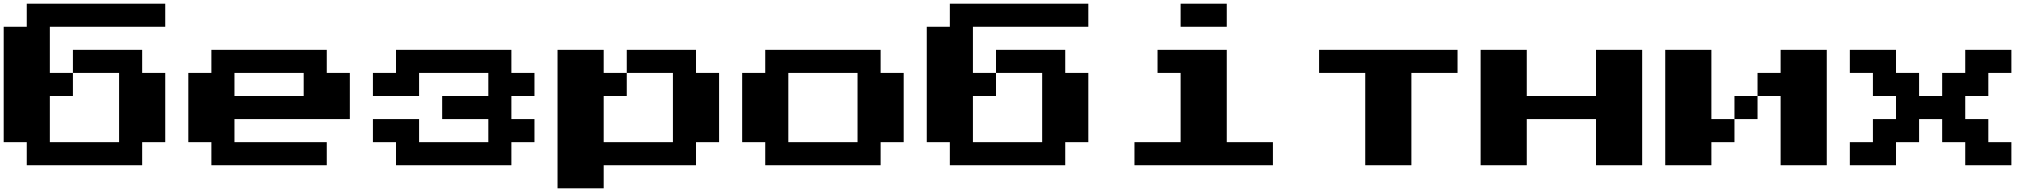

<svg xmlns="http://www.w3.org/2000/svg" viewBox="-20 -1020 11040 1040"><path d="M875 -1000V-875H250V-625H375V-500H250V-250H625V-625H375V-750H750V-625H875V-250H750V-125H125V-250H0V-875H125V-1000Z M1125 -125V-250H1000V-625H1125V-750H1750V-625H1875V-375H1250V-250H1750V-125ZM1250 -500H1625V-625H1250Z M2125 -125V-250H2000V-375H2250V-250H2625V-375H2375V-500H2625V-625H2250V-500H2000V-625H2125V-750H2750V-625H2875V-500H2750V-375H2875V-250H2750V-125Z M3875 -625V-250H3750V-125H3250V0H3000V-750H3250V-625H3375V-500H3250V-250H3625V-625H3375V-750H3750V-625Z M4125 -125V-250H4000V-625H4125V-750H4750V-625H4875V-250H4750V-125ZM4250 -250H4625V-625H4250Z M5875 -1000V-875H5250V-625H5375V-500H5250V-250H5625V-625H5375V-750H5750V-625H5875V-250H5750V-125H5125V-250H5000V-875H5125V-1000Z M6375 -875V-1000H6625V-875ZM6125 -125V-250H6375V-625H6250V-750H6625V-250H6875V-125Z M7375 -125V-625H7125V-750H7875V-625H7625V-125Z M8000 -125V-750H8250V-500H8625V-750H8875V-125H8625V-375H8250V-125Z M9250 -375H9375V-250H9250V-125H9000V-750H9250ZM9875 -750V-125H9625V-500H9500V-625H9625V-750ZM9375 -500H9500V-375H9375Z M10000 -125V-250H10125V-375H10250V-500H10125V-625H10000V-750H10250V-625H10375V-500H10500V-625H10625V-750H10875V-625H10750V-500H10625V-375H10750V-250H10875V-125H10625V-250H10500V-375H10375V-250H10250V-125Z"/></svg>

Font: Press Start 2P
Style: Regular
Weight: 400
Designer: CodeMan38
Foundry: CodeMan38
Version: Version 3.000